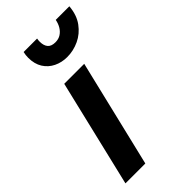

<svg xmlns="http://www.w3.org/2000/svg" viewBox="-237 -823 885 885"><g transform="rotate(-45 206.0 -380.0)"><path d="M17.2 0 142.2 -524H272.5L146.8 0ZM239.2 -601.2Q204.2 -601.2 174.5 -615.5Q144.8 -629.8 127.1 -657.8Q109.5 -685.8 109.5 -726.2Q109.5 -734.8 110.5 -743.2Q111.5 -751.8 113.5 -760H201.2Q200.2 -755.2 199.9 -750.4Q199.5 -745.5 199.5 -740.8Q199.5 -715.8 211.1 -701.8Q222.8 -687.8 249 -687.8Q269.5 -687.8 284.5 -697.4Q299.5 -707 309.4 -723.5Q319.2 -740 322.8 -760H411.5Q407.2 -707.2 381.4 -671.9Q355.5 -636.5 317.9 -618.9Q280.2 -601.2 239.2 -601.2Z"/></g></svg>

Font: Ubuntu Sans
Style: Italic
Weight: 400
Italic angle: -13.5°
Designer: Dalton Maag Ltd
Foundry: Dalton Maag Ltd
Version: Version 1.006